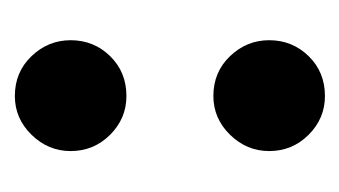

<svg xmlns="http://www.w3.org/2000/svg" viewBox="-122 -340 468 265"><g transform="rotate(90 112.5 -208.0)"><path d="M113 -268Q80 -268 58 -291Q36 -314 36 -345Q36 -377 58 -399.5Q80 -422 113 -422Q144 -422 166.5 -399.5Q189 -377 189 -345Q189 -314 166.5 -291Q144 -268 113 -268ZM113 6Q80 6 58 -17Q36 -40 36 -71Q36 -103 58 -125.5Q80 -148 113 -148Q144 -148 166.5 -125.5Q189 -103 189 -71Q189 -40 166.5 -17Q144 6 113 6Z"/></g></svg>

Font: Dosis ExtraLight ExtraBold
Style: Regular
Weight: 800
Version: Version 3.001; ttfautohint (v1.8.2)